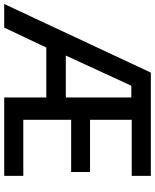

<svg xmlns="http://www.w3.org/2000/svg" viewBox="68 -824 754 935"><g transform="rotate(90 445.5 -357.0)"><path d="M835 0H453V-205H210L113 0H-2L332 -714H835V-621H562V-418H816V-326H562V-93H835ZM249 -300H453V-619H396Z"/></g></svg>

Font: Noto Sans Khmer Medium
Style: Regular
Weight: 500
Version: Version 2.003